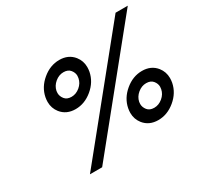

<svg xmlns="http://www.w3.org/2000/svg" viewBox="-137 -784 970 944"><g transform="rotate(-30 348.0 -312.5)"><path d="M231 -375Q256.8 -375 278.8 -393.3Q300.8 -411.6 305.7 -437.5Q307.1 -444.3 307.1 -450.7Q307.1 -468.3 294.4 -484.1Q281.7 -500 255.9 -500Q230 -500 208 -481.7Q186 -463.4 180.7 -437.5Q179.7 -431.2 179.7 -425.3Q179.7 -407.2 192.4 -391.1Q205.1 -375 231 -375ZM556.2 -125Q582 -125 604 -143.3Q626 -161.6 630.9 -187.5Q632.3 -194.3 632.3 -200.7Q632.3 -218.3 619.6 -234.1Q606.9 -250 581.1 -250Q555.2 -250 533.2 -231.7Q511.2 -213.4 505.9 -187.5Q504.9 -181.2 504.9 -175.3Q504.9 -157.2 517.6 -141.1Q530.3 -125 556.2 -125ZM118.2 0 624.5 -625H693.8L187.5 0ZM543.5 -62.5Q491.7 -62.5 462.4 -99.1Q440.9 -126.5 440.9 -161.6Q440.9 -174.3 443.4 -187.5Q453.6 -239.3 497.6 -275.9Q541.5 -312.5 593.3 -312.5Q645 -312.5 674.3 -275.9Q695.8 -248.5 695.8 -213.4Q695.8 -200.7 693.4 -187.5Q683.1 -135.7 639.2 -99.1Q595.2 -62.5 543.5 -62.5ZM218.3 -312.5Q166.5 -312.5 137.2 -349.1Q115.7 -376.5 115.7 -411.6Q115.7 -424.3 118.2 -437.5Q128.4 -489.3 172.4 -525.9Q216.3 -562.5 268.1 -562.5Q319.8 -562.5 349.1 -525.9Q370.6 -498.5 370.6 -463.4Q370.6 -450.7 368.2 -437.5Q357.9 -385.7 314 -349.1Q270 -312.5 218.3 -312.5Z"/></g></svg>

Font: Juliett
Style: Italic
Weight: 400
Italic angle: -11.25°
Designer: GGBotNet
Foundry: GGBotNet
Version: 0.60